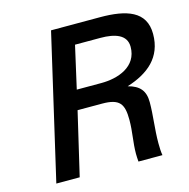

<svg xmlns="http://www.w3.org/2000/svg" viewBox="-106 -825 914 928"><g transform="rotate(-15 351.0 -361.0)"><path d="M63 0H180L254 -316H376C464 -316 484 -287 484 -206C484 -145 472 -97 472 -39C472 -28 473 -12 474 0H594C591 -17 590 -38 590 -61C590 -132 601 -196 601 -263C601 -320 576 -350 518 -365C625 -399 702 -460 702 -578C702 -692 607 -722 475 -722H230ZM276 -413 324 -625H451C524 -625 581 -606 581 -546C581 -446 483 -413 399 -413Z"/></g></svg>

Font: Perun Medium Italic
Style: Regular
Weight: 500
Italic angle: -12°
Foundry: Copyright (c) Stefan Peev, Context Ltd, 2016
Version: Version 1.026